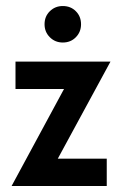

<svg xmlns="http://www.w3.org/2000/svg" viewBox="-20 -623 408 643"><path d="M18.8 0 194.4 -325H31.9V-416.7H350L173.6 -91.7H337.5V0ZM190.3 -480.6Q164.6 -480.6 146.9 -498.3Q129.2 -516 129.2 -541.7Q129.2 -568.1 146.9 -585.4Q164.6 -602.8 190.3 -602.8Q216.7 -602.8 234 -585.4Q251.4 -568.1 251.4 -541.7Q251.4 -516 234 -498.3Q216.7 -480.6 190.3 -480.6Z"/></svg>

Font: Afacad SemiBold
Style: Regular
Weight: 600
Designer: Kristian Moeller
Foundry: Dicotype
Version: Version 1.000